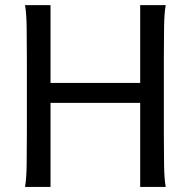

<svg xmlns="http://www.w3.org/2000/svg" viewBox="-20 -733 760 753"><path d="M529.8 0V-329.6H178.2V0H78.1Q83.5 -29.3 84.5 -84.7Q85.4 -140.1 85.4 -212.4V-500.5Q85.4 -572.8 84.5 -628.2Q83.5 -683.6 78.1 -712.9H178.2V-407.7H529.8V-712.9H629.9Q624.5 -683.6 623.5 -628.2Q622.6 -572.8 622.6 -500.5V-212.4Q622.6 -140.1 623.5 -84.7Q624.5 -29.3 629.9 0Z"/></svg>

Font: Andika Basic
Style: Regular
Weight: 400
Designer: Annie Olsen & Victor Gaultney
Foundry: SIL International
Version: Version 1.000